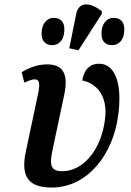

<svg xmlns="http://www.w3.org/2000/svg" viewBox="-20 -829 586 859"><path d="M331 -604 435 -766 436 -778C389 -817 333 -826 321 -767L290 -613ZM482 -627C507 -627 536 -645 536 -698C536 -733 517 -749 489 -749C455 -749 434 -720 434 -678C434 -644 452 -627 482 -627ZM214 -627C239 -627 268 -645 268 -698C268 -733 249 -749 221 -749C187 -749 166 -720 166 -678C166 -644 185 -627 214 -627ZM211 10C377 10 486 -145 508 -308C528 -444 500 -544 423 -544C385 -544 356 -520 348 -469C401 -459 467 -411 449 -289C430 -153 349 -63 259 -63C204 -63 202 -94 214 -153L268 -408C287 -501 260 -541 190 -541C147 -541 106 -524 77 -506L89 -459C108 -468 123 -474 135 -474C157 -474 160 -456 150 -408L95 -148C71 -33 113 10 211 10Z"/></svg>

Font: Noto Serif Condensed SemiBold
Style: Italic
Weight: 600
Width: 3
Italic angle: -12°
Designer: Monotype Design Team
Foundry: Monotype Imaging Inc.
Version: Version 2.014